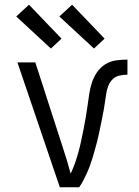

<svg xmlns="http://www.w3.org/2000/svg" viewBox="-20 -795 590 815"><path d="M316 0H234L54 -530H130L244 -177Q254 -147 263 -117.5Q272 -88 280 -58Q291 -81 299 -104.5Q307 -128 313.5 -151.5Q320 -175 325 -199.5Q330 -224 335 -248Q340 -272 344 -296.5Q348 -321 351.5 -345.5Q355 -370 358.5 -394.5Q362 -419 369.5 -442.5Q377 -466 391 -487Q405 -508 426 -521.5Q447 -535 471.5 -538.5Q496 -542 521 -542V-478Q504 -478 486.5 -474Q469 -470 457 -457.5Q445 -445 439 -428.5Q433 -412 430.5 -395Q428 -378 425.5 -361Q423 -344 420 -327Q417 -310 413.5 -293Q410 -276 406.5 -259Q403 -242 399.5 -225Q396 -208 391.5 -191.5Q387 -175 382.5 -158.5Q378 -142 373 -125.5Q368 -109 362 -92.5Q356 -76 349 -60.5Q342 -45 334 -29.5Q326 -14 316 0ZM379 -589 232 -725 286 -775 424 -631ZM196 -589 49 -725 103 -775 241 -631Z"/></svg>

Font: Lode Term
Style: Regular
Weight: 400
Monospace: yes
Designer: Belleve Invis
Foundry: Belleve Invis
Version: Version 29.2.0